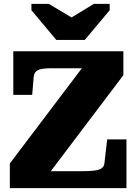

<svg xmlns="http://www.w3.org/2000/svg" viewBox="-20 -976 710 996"><path d="M272 -769H420L549 -923V-956H467L306 -858L396 -859L233 -956H143V-923ZM253 -622Q230 -622 212.5 -620.5Q195 -619 182.5 -614.5Q170 -610 163.5 -601.5Q157 -593 155 -579L147 -484H49V-710H620V-586L198 -28L162 -88H409Q448 -88 472.5 -91.5Q497 -95 508.5 -104Q520 -113 522 -131L536 -253H636V0H31V-128L441 -670L471 -622Z"/></svg>

Font: Roboto Serif ExtraBold
Style: Regular
Weight: 800
Designer: Greg Gazdowicz
Foundry: Commercial Type
Version: Version 1.008